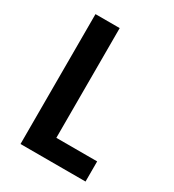

<svg xmlns="http://www.w3.org/2000/svg" viewBox="-178 -838 855 941"><g transform="rotate(30 250.0 -367.5)"><path d="M84 0V-735H221V-114H452V0Z"/></g></svg>

Font: Iosevka SS04 Heavy
Style: Regular
Weight: 900
Monospace: yes
Designer: Belleve Invis
Foundry: Belleve Invis
Version: Version 19.0.0; ttfautohint (v1.8.4)